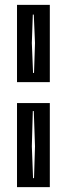

<svg xmlns="http://www.w3.org/2000/svg" viewBox="-20 -605 275 790"><path d="M50 -267V-585H185V-267ZM116 -305H120L124 -428L119 -545H115L111 -428ZM50 165V-181H185V165ZM116 128H120L124 -3L119 -148H115L111 -3Z"/></svg>

Font: Alumni Sans Inline One
Style: Regular
Weight: 400
Designer: Robert E. Leuschke
Foundry: Robert E. Leuschke
Version: Version 1.100; ttfautohint (v1.8.3)